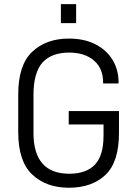

<svg xmlns="http://www.w3.org/2000/svg" viewBox="-20 -882 649 910"><path d="M131.8 -55.7Q66.4 -118.2 66.4 -255.9V-434.6Q66.4 -573.2 131.8 -635.7Q198.2 -699.2 306.6 -699.2Q377.9 -699.2 430.7 -672.9Q483.4 -646.5 512.7 -599.6Q542 -552.7 542 -490.2V-486.3H468.8V-490.2Q468.8 -557.6 425.8 -594.7Q381.8 -632.8 307.6 -632.8Q224.6 -632.8 181.6 -585.9Q138.7 -538.1 138.7 -431.6V-252Q138.7 -58.6 308.6 -58.6Q388.7 -58.6 429.7 -101.6Q470.7 -144.5 470.7 -239.3V-292H305.7V-355.5H543.9V-252Q543.9 -114.3 480.5 -53.7Q416 7.8 306.6 7.8Q198.2 7.8 131.8 -55.7ZM268.6 -862.3H340.8V-772.5H268.6Z"/></svg>

Font: Dinish
Style: Regular
Weight: 400
Designer: Bert Driehuis
Foundry: Playbeing
Version: Version 3.006; git-39231f3c-release